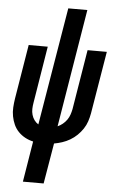

<svg xmlns="http://www.w3.org/2000/svg" viewBox="-62 -777 624 1033"><g transform="rotate(5 250.0 -260.0)"><path d="M102 215 138 -5Q115 -10 94.5 -21Q74 -32 58 -48.5Q42 -65 32.5 -86Q23 -107 18.5 -130.5Q14 -154 15.5 -178.5Q17 -203 21 -228L69 -520H172L122 -213Q119 -196 118.5 -179.5Q118 -163 122.5 -147.5Q127 -132 136 -119.5Q145 -107 158 -99L264 -735H367L262 -98Q276 -104 289 -114.5Q302 -125 311.5 -138.5Q321 -152 326 -167Q331 -182 334 -197L387 -520H491L435 -183Q431 -161 424 -139.5Q417 -118 404 -98.5Q391 -79 374 -62.5Q357 -46 336.5 -34Q316 -22 294.5 -15Q273 -8 251 -4L214 215Z"/></g></svg>

Font: Iosevka SS04 Oblique
Style: Bold
Weight: 700
Italic angle: -9°
Monospace: yes
Designer: Belleve Invis
Foundry: Belleve Invis
Version: Version 19.0.0; ttfautohint (v1.8.4)